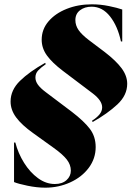

<svg xmlns="http://www.w3.org/2000/svg" viewBox="-20 -744 609 889"><path d="M569 -356Q569 -303 523.5 -260.5Q478 -218 409 -179L406 -185Q428 -199 440.5 -214Q453 -229 453 -247Q453 -278 410 -311L271 -416Q221 -454 197 -487.5Q173 -521 173 -560Q173 -608 204.5 -645Q236 -682 289 -703Q342 -724 405 -724Q445 -724 484 -716Q523 -708 546 -700V-552H540Q525 -623 489.5 -668Q454 -713 404 -713Q372 -713 350.5 -696.5Q329 -680 329 -651Q329 -626 344 -604.5Q359 -583 392 -558L465 -503Q517 -463 543 -428Q569 -393 569 -356ZM189 -453 192 -447Q169 -431 156.5 -417.5Q144 -404 144 -385Q144 -368 155.5 -352Q167 -336 191 -318L313 -226Q369 -183 396 -147.5Q423 -112 423 -63Q423 -10 391 33Q359 76 305 100.5Q251 125 190 125Q151 125 107.5 116Q64 107 45 99V-84H51Q64 -34 91.5 10Q119 54 156 81Q193 108 234 108Q268 108 288 90Q308 72 308 46Q308 19 289.5 -5Q271 -29 229 -59L133 -128Q81 -165 55 -200Q29 -235 29 -274Q29 -327 72.5 -369.5Q116 -412 189 -453Z"/></svg>

Font: Nyght Serif Dark Italic
Style: Regular
Weight: 800
Italic angle: -16°
Designer: Maksym Kobuzan
Version: Version 0.400